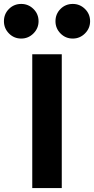

<svg xmlns="http://www.w3.org/2000/svg" viewBox="-104 -956 478 976"><path d="M178 -848Q178 -885 203.5 -910.5Q229 -936 266 -936Q302 -936 328 -910.5Q354 -885 354 -848Q354 -812 328 -786Q302 -760 266 -760Q229 -760 203.5 -786Q178 -812 178 -848ZM-84 -848Q-84 -885 -58.5 -910.5Q-33 -936 4 -936Q40 -936 66 -910.5Q92 -885 92 -848Q92 -812 66 -786Q40 -760 4 -760Q-33 -760 -58.5 -786Q-84 -812 -84 -848ZM210 0H60V-680H210Z"/></svg>

Font: Puffins on Iceburgs(2)
Style: on-Iceburgs-Bold
Weight: 700
Version: Version 1.0